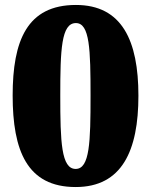

<svg xmlns="http://www.w3.org/2000/svg" viewBox="-20 -744 609 774"><path d="M285 10C472 10 538 -137 538 -358C538 -580 472 -724 286 -724C89 -724 31 -580 31 -359C31 -137 89 10 285 10ZM285 -63C227 -63 223 -172 223 -358C223 -544 227 -651 286 -651C342 -651 345 -544 345 -358C345 -172 342 -63 285 -63Z"/></svg>

Font: Noto Serif Lao Black
Style: Regular
Weight: 900
Designer: Monotype Design Team
Foundry: Monotype Imaging Inc.
Version: Version 2.003